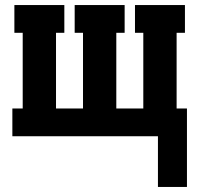

<svg xmlns="http://www.w3.org/2000/svg" viewBox="-20 -540 790 761"><path d="M606 201V0H29V-110H70V-410H37V-520H235V-410H202V-110H309V-410H276V-520H474V-410H441V-110H548V-410H515V-520H713V-410H680V-110H721V201Z"/></svg>

Font: Iosevka Etoile Extrabold
Style: Regular
Weight: 800
Designer: Belleve Invis
Foundry: Belleve Invis
Version: Version 22.1.2; ttfautohint (v1.8.4)